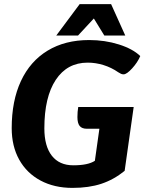

<svg xmlns="http://www.w3.org/2000/svg" viewBox="-20 -905 726 935"><path d="M361 -384H631L587 -73Q534 -30 473.5 -10Q413 10 333 10Q244 10 177 -26Q110 -62 73.5 -127.5Q37 -193 37 -281Q37 -414 82 -510.5Q127 -607 212 -658.5Q297 -710 414 -710Q491 -710 559 -688.5Q627 -667 663 -632Q650 -601 623.5 -572Q597 -543 582 -543Q575 -543 569.5 -545.5Q564 -548 556 -553Q523 -576 484.5 -588Q446 -600 407 -600Q307 -600 251.5 -516Q196 -432 196 -280Q196 -193 232.5 -146.5Q269 -100 337 -100Q409 -100 442 -122L464 -278H403Q379 -278 368 -291.5Q357 -305 357 -335Q357 -361 361 -384ZM368 -885H521L590 -732H488L437 -815L360 -732H254Z"/></svg>

Font: Krub
Style: Bold Italic
Weight: 700
Italic angle: -8°
Designer: Ekaluck Peanpanawate
Foundry: Cadson Demak Co.,Ltd.
Version: Version 1.000; ttfautohint (v1.6)